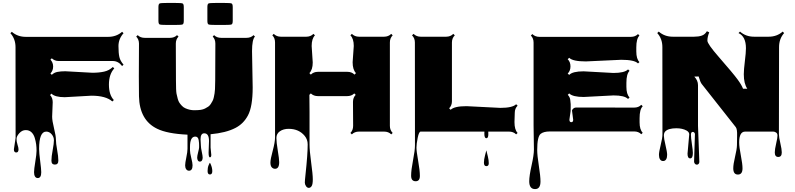

<svg xmlns="http://www.w3.org/2000/svg" viewBox="-20 -902 5451 1316"><path d="M341.3 -201.7 337.4 -102.1Q337.4 -75.2 350.3 -22.7Q363.3 29.8 363.3 54.9Q363.3 80.1 371.6 125.5Q379.9 170.9 379.9 198.5Q379.9 226.1 356.2 226.1Q332.5 226.1 332.5 199Q332.5 171.9 341.1 126.7Q349.6 81.5 349.6 59.1Q349.6 36.6 334 18.3Q318.4 0 296.9 0Q248 0 248 118.7Q248 146.5 255.4 202.1Q262.7 257.8 262.7 278.3Q262.7 318.4 238.8 318.4Q226.6 318.4 220 307.9Q213.4 297.4 213.4 277.8Q213.4 258.3 221.9 206.5Q230.5 154.8 230.5 131.3Q230.5 107.9 227.8 87.2Q225.1 66.4 218 42.7Q210.9 19 195.6 4.4Q180.2 -10.3 156 -10.3Q131.8 -10.3 112.5 10.7Q93.3 31.7 93.3 50.5Q93.3 69.3 100.1 89.8Q106.9 110.4 106.9 121.6Q106.9 143.1 91.1 143.1Q75.2 143.1 75.2 121.6L86.9 43.5L86.4 -578.1Q86.4 -635.7 51.3 -674.3L61 -684.1Q100.1 -649.4 157.2 -649.4H720.7Q777.8 -649.4 816.9 -684.1L826.7 -674.3Q792 -635.3 792 -586.4Q792 -537.6 798.3 -510.7Q804.7 -483.9 826.7 -459L816.9 -449.2Q791 -483.9 752.4 -483.9H381.8Q354.5 -483.9 335 -502.4L325.7 -493.2Q344.2 -473.6 344.2 -445.8Q344.2 -418 325.7 -398.4L335 -389.2Q351.1 -404.8 373.8 -409.2Q396.5 -413.6 427.7 -413.6L613.3 -403.3Q658.7 -403.3 693.6 -411.1Q728.5 -418.9 753.4 -442.9L763.2 -433.1Q726.6 -393.1 726.6 -322.3Q726.6 -251.5 760.3 -216.3L750 -206.5Q705.6 -246.1 606.4 -246.1L423.8 -235.8Q356.9 -235.8 332.5 -260.3L323.2 -250.5Q341.3 -231.9 341.3 -201.7Z M1179.7 -731H1126Q1083 -731 1074.5 -734.4Q1065.9 -737.8 1065.9 -759.3V-853.5Q1065.9 -875 1074.5 -878.4Q1083 -881.8 1126 -881.8H1179.7Q1222.7 -881.8 1231.2 -878.4Q1239.7 -875 1239.7 -853.5V-759.3Q1239.7 -737.8 1231.2 -734.4Q1222.7 -731 1179.7 -731ZM1515.6 -731H1460.9Q1418 -731 1409.7 -734.4Q1401.4 -737.8 1401.4 -759.3V-853.5Q1401.4 -875 1409.7 -878.4Q1418 -881.8 1460.9 -881.8H1515.6Q1558.6 -881.8 1566.9 -878.4Q1575.2 -875 1575.2 -853.5V-759.3Q1575.2 -737.8 1566.9 -734.4Q1558.6 -731 1515.6 -731ZM1707.5 -551.8 1711.9 -302.2Q1711.9 -171.9 1679.7 -111.3Q1649.4 -53.7 1593.3 -24.9Q1529.3 8.3 1423.3 18.1V109.4L1428.2 159.7Q1428.2 176.3 1418.9 176.3Q1409.7 176.3 1409.7 144L1412.6 64.5Q1412.6 11.7 1379.9 11.7Q1354.5 11.7 1354.5 53.2Q1354.5 53.2 1356.9 95.7Q1356.9 110.4 1363 138.4Q1369.1 166.5 1369.1 178.2Q1369.1 189.9 1364.3 197.8Q1359.4 205.6 1350.1 205.6Q1340.8 205.6 1336.2 197.5Q1331.5 189.5 1331.5 178.2Q1331.5 167 1338.1 141.4Q1344.7 115.7 1344.7 108.4Q1344.7 101.1 1344.7 93.5Q1344.7 85.9 1344.2 78.1Q1343.8 70.3 1341.8 58.6Q1337.9 34.2 1318.4 34.2Q1282.2 34.2 1282.2 105.5V127.9Q1282.2 146 1291 180.7Q1299.8 215.3 1299.8 230.5Q1299.8 268.1 1275.4 268.1Q1263.2 268.1 1256.1 257.8Q1249 247.6 1249 231.4Q1249 215.3 1257.1 176.8Q1265.1 138.2 1265.1 118.2V21Q1126.5 14.6 1057.1 -19.5Q936 -78.1 932.6 -242.2Q931.6 -287.6 931.6 -377.4L932.6 -603Q932.6 -631.8 913.6 -651.4L923.8 -661.1Q941.9 -642.6 972.2 -642.6H1145Q1174.8 -642.6 1193.4 -661.1L1203.6 -651.4Q1185.1 -632.3 1185.1 -603L1186 -352.1Q1186 -279.3 1189.9 -259.8Q1193.8 -240.2 1198.5 -223.9Q1203.1 -207.5 1209.7 -197.8Q1216.3 -188 1226.6 -177Q1236.8 -166 1250 -160.2Q1280.8 -146.5 1310.3 -146.5Q1339.8 -146.5 1356.2 -149.2Q1372.6 -151.9 1385 -158Q1397.5 -164.1 1407.5 -171.1Q1417.5 -178.2 1424.6 -189.2Q1431.6 -200.2 1437 -210.2Q1442.4 -220.2 1445.6 -235.4Q1448.7 -250.5 1450.7 -262Q1452.6 -273.4 1453.6 -291Q1455.1 -317.9 1455.1 -352.1L1456.1 -603Q1456.1 -632.8 1438 -651.4L1447.3 -661.1Q1465.8 -642.6 1496.1 -642.6H1668.9Q1699.7 -642.6 1717.8 -661.1L1727.5 -651.4Q1707.5 -630.9 1707.5 -551.8ZM1402.8 270Q1402.8 246.6 1409.9 230.2Q1417 213.9 1418.5 213.9Q1419.9 213.9 1423.8 222.7Q1435.1 248 1435.1 271Q1435.1 293.9 1418.9 293.9Q1402.8 293.9 1402.8 270Z M2397 -475.6 2404.8 -586.9Q2404.8 -636.7 2381.8 -659.7L2391.6 -669.9Q2411.6 -650.4 2440.4 -650.4H2612.8Q2642.1 -650.4 2661.6 -669.9L2671.4 -659.7Q2652.3 -640.6 2652.3 -610.8V-39.6Q2652.3 -10.3 2671.4 9.3L2661.6 19Q2642.6 0 2612.8 0H2440.4Q2410.6 0 2391.6 19L2381.8 9.3Q2400.4 -9.3 2400.4 -39.6L2399.4 -203.6Q2399.4 -232.9 2418 -252L2408.2 -261.7Q2389.6 -243.2 2359.4 -243.2H2159.2Q2129.4 -243.2 2110.4 -261.7L2100.6 -252Q2101.6 -240.7 2101.6 -133.8V86.4Q2101.6 130.9 2112.8 212.4Q2124 293.9 2124 327.6Q2124 361.3 2116 373.5Q2107.9 385.7 2096.7 385.7Q2085.4 385.7 2077.4 373.8Q2069.3 361.8 2069.3 349.4Q2069.3 336.9 2074.2 292Q2088.9 156.2 2088.9 87.9Q2088.9 54.2 2068.4 29.3Q2028.3 -19 1958.5 -19Q1922.9 -19 1898.7 -2.4Q1874.5 14.2 1874.5 43.7Q1874.5 73.2 1884 130.4Q1893.6 187.5 1893.6 209.5Q1893.6 254.9 1865.2 254.9Q1852.1 254.9 1842.8 244.9Q1833.5 234.9 1833.5 212.2Q1833.5 189.5 1849.4 130.9Q1865.2 72.3 1865.2 39.6V-610.8Q1865.2 -641.6 1846.7 -659.7L1856 -669.9Q1876 -650.4 1904.8 -650.4H2080.1Q2108.9 -650.4 2128.4 -669.9L2138.7 -659.7Q2116.2 -637.2 2116.2 -586.4L2123.5 -474.1Q2123.5 -423.8 2100.6 -400.9L2110.4 -390.6Q2129.4 -409.7 2159.2 -409.7H2361.3Q2391.1 -409.7 2409.7 -390.6L2419.9 -400.9Q2397 -424.3 2397 -475.6Z M3508.3 -128.9 3506.3 -65.4Q3506.3 -12.2 3527.8 9.3L3517.6 19Q3499 0 3468.8 0H3326.7Q3327.1 6.8 3327.1 18.1Q3327.1 45.4 3313.5 45.4Q3299.8 45.4 3299.8 14.6Q3299.8 5.4 3300.3 0H2863.3Q2851.6 0 2843 42.2Q2834.5 84.5 2834.5 109.9Q2834.5 135.3 2846.2 200.9Q2857.9 266.6 2857.9 303.5Q2857.9 340.3 2829.1 340.3Q2797.9 340.3 2797.9 302.2Q2797.9 264.2 2811 196.5Q2824.2 128.9 2824.2 94.7L2823.7 -610.8Q2823.7 -640.6 2804.2 -659.7L2814.5 -669.9Q2834.5 -650.4 2863.3 -650.4H3038.1Q3067.9 -650.4 3086.9 -669.9L3097.2 -659.7Q3077.6 -640.6 3077.6 -610.8V-208Q3077.6 -178.7 3058.6 -159.7L3068.8 -149.4Q3093.8 -174.3 3177.7 -174.3L3409.2 -162.6Q3492.7 -162.6 3517.6 -187.5L3527.8 -177.7Q3508.3 -158.7 3508.3 -128.9ZM3296.9 212.9Q3296.9 191.9 3304.9 161.4Q3313 130.9 3313.5 128.4Q3314.5 133.3 3318.4 148.4Q3322.3 163.6 3324.2 171.9Q3330.1 196.8 3330.1 216.8Q3330.1 236.8 3313.5 236.8Q3296.9 236.8 3296.9 212.9Z M3908.7 -81.1 3900.9 -141.6V-147Q3911.1 -165 3928.7 -165L4327.1 -164.6Q4356.9 -164.6 4375.5 -183.6L4385.3 -173.8Q4363.8 -152.3 4363.8 -91.8Q4363.8 -91.8 4363.8 -63.5Q4363.8 -14.2 4385.3 8.3L4375.5 18.1Q4356.4 -1 4327.1 -1H3749.5Q3706.1 -1 3685.5 15.6Q3662.1 35.2 3662.1 126Q3662.1 162.6 3673.3 234.1Q3684.6 305.7 3684.6 341.8Q3684.6 394 3647.5 394Q3607.4 394 3607.4 340.3Q3607.4 303.7 3623.5 231.9Q3639.6 160.2 3639.6 123L3637.2 -40.5V-609.9Q3637.2 -640.1 3618.7 -658.2L3628.4 -668.5Q3648.4 -649.4 3677.2 -649.4H4304.2Q4334 -649.4 4353 -668.5L4362.8 -658.2Q4341.3 -636.7 4341.3 -577.1V-549.8Q4341.3 -497.6 4362.8 -476.6L4353 -467.3Q4328.6 -492.2 4238.3 -492.2L3995.6 -481Q3905.8 -481 3881.3 -505.9L3871.1 -496.1Q3890.1 -477.5 3890.1 -447Q3890.1 -416.5 3871.1 -397.9L3881.3 -388.7Q3904.8 -413.1 3980 -413.1L4184.6 -401.9Q4260.3 -401.9 4284.7 -426.3L4294.9 -416.5Q4273.4 -395 4273.4 -334V-306.6Q4273.4 -256.3 4294.9 -233.9L4284.7 -223.6Q4261.2 -248 4185.5 -248L3981 -237.3Q3905.8 -237.3 3881.3 -261.7L3871.6 -252Q3886.2 -237.3 3888.7 -217Q3891.1 -196.8 3891.6 -188.2Q3892.1 -179.7 3891.6 -161.9Q3891.1 -144 3891.1 -140.6L3882.8 -82Q3882.8 -64.5 3895.8 -64.5Q3908.7 -64.5 3908.7 -81.1Z M4692.4 151.4 4704.1 19Q4704.1 3.4 4686.5 -6.8Q4657.7 -22.9 4616.2 -22.9Q4560.5 -22.9 4539.6 -1Q4530.3 8.8 4530.3 27.6Q4530.3 46.4 4541.5 93.3Q4552.7 140.1 4552.7 159.4Q4552.7 178.7 4545.7 190.2Q4538.6 201.7 4524.9 201.7Q4511.2 201.7 4503.9 190.2Q4496.6 178.7 4496.6 159.2Q4496.6 139.6 4508.5 91.8Q4520.5 43.9 4520.5 19.5L4520 -579.1Q4520 -636.7 4484.9 -675.3L4495.1 -685.5Q4534.7 -650.4 4591.3 -650.4H4737.3Q4768.6 -650.4 4790.3 -658Q4812 -665.5 4825.2 -688L4841.3 -680.2Q4828.6 -649.9 4828.6 -623Q4828.6 -601.1 4905.8 -512.7Q5006.3 -397.5 5035.2 -357.9Q5064 -318.4 5072.8 -293.9H5102.1Q5078.1 -329.1 5078.1 -393.1Q5078.1 -422.9 5085.4 -482.2Q5092.8 -541.5 5092.8 -571.3Q5092.8 -651.4 5042 -675.3L5052.2 -685.5Q5091.8 -650.4 5148.4 -650.4H5248.5Q5305.2 -650.4 5344.7 -685.5L5354.5 -675.3Q5319.8 -636.2 5319.8 -579.1L5318.8 17.1Q5318.8 38.1 5328.6 79.8Q5338.4 121.6 5338.4 142.6Q5338.4 173.8 5314.5 173.8Q5290.5 173.8 5290.5 142.6Q5290.5 122.1 5299.8 82.3Q5309.1 42.5 5309.1 27.6Q5309.1 12.7 5299.3 6.3Q5289.6 0 5280.3 0H5087.4Q5046.4 0 5046.4 74.7Q5046.4 105.5 5057.9 163.8Q5069.3 222.2 5069.3 252Q5069.3 294.4 5037.6 294.4Q5005.9 294.4 5005.9 251.5Q5005.9 224.1 5018.3 171.9Q5030.8 119.6 5031.2 93.3L5032.2 28.3Q5033.7 -17.1 5022.9 -30.8L4789.1 -327.1Q4779.8 -339.4 4768.6 -377.9L4738.8 -377Q4764.2 -350.6 4764.2 -318.4V-39.6L4773.4 207.5Q4773.4 215.3 4768.8 220.9Q4764.2 226.6 4756.1 226.6Q4748 226.6 4742.7 220Q4737.3 213.4 4737.3 205.1L4743.2 17.6Q4743.2 11.7 4738.8 6.8Q4734.4 2 4728.5 2Q4715.8 2 4715.8 21.5Q4715.8 41 4722.4 85.4Q4729 129.9 4729 146.5Q4729 183.6 4710.7 183.6Q4692.4 183.6 4692.4 151.4Z"/></svg>

Font: Nosifer Caps
Style: Regular
Weight: 800
Version: Version 001.002